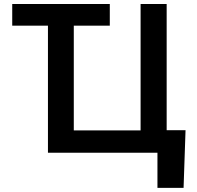

<svg xmlns="http://www.w3.org/2000/svg" viewBox="-20 -747 963 939"><path d="M877.8 171.9H750V0H214.5V-621.4H39.8V-727.3H517V-621.4H340.9V-109.4H667.6V-727.3H795.1V-110.1H887.4Z"/></svg>

Font: Linik Sans SemiBold
Style: Regular
Weight: 600
Designer: Rasmus Andersson (font), Cristiano Sobral (main changes)
Foundry: rsms
Version: Version 3.018;June 1, 2022;FontCreator 14.0.0.2814 64-bit; t